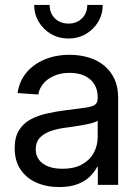

<svg xmlns="http://www.w3.org/2000/svg" viewBox="-20 -755 567 784"><path d="M221.2 8.8Q169.9 8.8 128.9 -9.3Q87.9 -27.3 64 -62.7Q40 -98.1 40 -149.9Q40 -194.8 57.6 -223.1Q75.2 -251.5 104.7 -267.3Q134.3 -283.2 171.4 -291.5Q208.5 -299.8 247.1 -304.7Q295.9 -311.5 325 -314.9Q354 -318.4 366.5 -326.4Q378.9 -334.5 378.9 -354V-358.4Q378.9 -388.2 365.7 -410.2Q352.5 -432.1 326.9 -444.8Q301.3 -457.5 264.6 -457.5Q228.5 -457.5 200.7 -445.3Q172.9 -433.1 156.5 -413.1Q140.1 -393.1 136.2 -369.1L51.8 -375Q58.6 -422.9 87.4 -457.8Q116.2 -492.7 161.9 -512Q207.5 -531.2 264.2 -531.2Q305.2 -531.2 341.3 -520.5Q377.4 -509.8 404.5 -487.8Q431.6 -465.8 447 -433.1Q462.4 -400.4 462.4 -356.4V0H379.4V-73.2H376.5Q367.2 -54.7 348.6 -35.6Q330.1 -16.6 299.1 -3.9Q268.1 8.8 221.2 8.8ZM233.9 -65.9Q284.2 -65.9 316.4 -84.5Q348.6 -103 363.8 -132.6Q378.9 -162.1 378.9 -195.8V-262.7Q374 -257.8 359.9 -253.7Q345.7 -249.5 325.9 -245.8Q306.2 -242.2 284.4 -238.8Q262.7 -235.4 243.2 -232.9Q212.9 -229 186 -219.5Q159.2 -210 142.6 -192.4Q126 -174.8 126 -145Q126 -120.1 139.2 -102.5Q152.3 -85 176.8 -75.4Q201.2 -65.9 233.9 -65.9ZM259.3 -597.7Q220.2 -597.7 188.7 -616Q157.2 -634.3 138.4 -665.5Q119.6 -696.8 119.6 -734.9H182.6Q182.6 -701.2 204.3 -679.9Q226.1 -658.7 259.8 -658.7Q293 -658.7 314.7 -679.9Q336.4 -701.2 336.4 -734.9H399.4Q399.4 -696.8 380.9 -665.8Q362.3 -634.8 330.6 -616.2Q298.8 -597.7 259.3 -597.7Z"/></svg>

Font: Inter 28pt
Style: Regular
Weight: 400
Designer: Rasmus Andersson
Foundry: rsms
Version: Version 4.001;git-66647c0bb